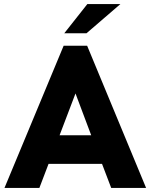

<svg xmlns="http://www.w3.org/2000/svg" viewBox="-20 -921 738 941"><path d="M292 -697H407L696 0H525L480 -118H218L173 0H2ZM427 -258 350 -463 272 -258ZM408 -901H570L404 -758H295Z"/></svg>

Font: Hanken Grotesk Black
Style: Regular
Weight: 900
Designer: Alfredo Marco Pradil
Foundry: Hanken Design Co.
Version: Version 3.014